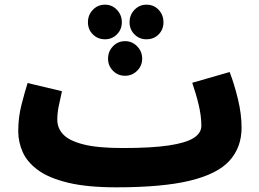

<svg xmlns="http://www.w3.org/2000/svg" viewBox="-20 -780 1108 821"><path d="M478 21Q352 21 270 1Q188 -19 142 -53Q96 -87 77 -130Q58 -173 58 -219Q58 -278 72 -332.5Q86 -387 98 -425L245 -390Q238 -359 231.5 -328Q225 -297 225 -268Q225 -232 250.5 -205Q276 -178 337 -162.5Q398 -147 504 -147Q628 -147 701.5 -158Q775 -169 808 -190Q841 -211 841 -242Q841 -283 830 -330Q819 -377 802 -426L962 -472Q982 -420 997.5 -356Q1013 -292 1013 -234Q1013 -150 961.5 -93Q910 -36 792.5 -7.5Q675 21 478 21ZM429 -612Q398 -612 377 -633Q356 -654 356 -685Q356 -716 377 -738Q398 -760 429 -760Q459 -760 480 -738Q501 -716 501 -685Q501 -654 480 -633Q459 -612 429 -612ZM606 -612Q576 -612 555 -633Q534 -654 534 -685Q534 -716 555 -738Q576 -760 606 -760Q638 -760 658.5 -738Q679 -716 679 -685Q679 -654 658.5 -633Q638 -612 606 -612ZM515 -456Q484 -456 463 -477.5Q442 -499 442 -529Q442 -560 463 -582Q484 -604 515 -604Q545 -604 566.5 -582Q588 -560 588 -529Q588 -499 566.5 -477.5Q545 -456 515 -456Z"/></svg>

Font: Noto Sans Arabic Blk
Style: Regular
Weight: 900
Designer: Monotype Design Team, Nadine Chahine, Nizar Qandah and Khaled Hosny
Foundry: Monotype Imaging Inc.
Version: Version 2.012; ttfautohint (v1.8.4.7-5d5b)